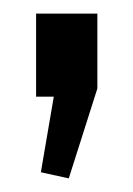

<svg xmlns="http://www.w3.org/2000/svg" viewBox="-20 -142 195 282"><path d="M123 -122V-12L81 120L40 111L59 0H33V-122Z"/></svg>

Font: Pathway Extreme Condensed Medium
Style: Regular
Weight: 500
Width: 3
Version: Version 1.001;gftools[0.9.26]